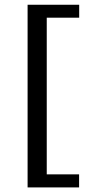

<svg xmlns="http://www.w3.org/2000/svg" viewBox="-20 -650 379 812"><path d="M96.7 142.6V-629.9H314.9V-575.2H177.7V87.4H314.5V142.6Z"/></svg>

Font: Kameron
Style: Regular
Weight: 400
Designer: Vernon Adams
Foundry: Vernon Adams
Version: Version 1.100